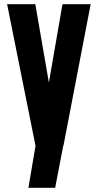

<svg xmlns="http://www.w3.org/2000/svg" viewBox="-20 -696 472 919"><path d="M116 203 150 2 14 -676H149L214 -301L279 -676H414L284 0H283L244 203Z"/></svg>

Font: Transit CAT
Style: Regular
Weight: 400
Designer: Peter Wiegel
Foundry: Peter Wiegel
Version: 1.000